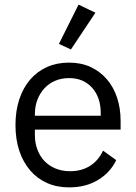

<svg xmlns="http://www.w3.org/2000/svg" viewBox="-20 -799 589 831"><path d="M279 12Q226 12 183.5 -7Q141 -26 110.5 -61.5Q80 -97 63.5 -146.5Q47 -196 47 -258Q47 -319 63.5 -369Q80 -419 110.5 -454.5Q141 -490 183.5 -509Q226 -528 279 -528Q331 -528 372 -509Q413 -490 442 -456.5Q471 -423 486.5 -377Q502 -331 502 -276V-238H131V-214Q131 -181 141.5 -152.5Q152 -124 171.5 -103Q191 -82 219.5 -70Q248 -58 284 -58Q333 -58 369.5 -81Q406 -104 426 -147L483 -106Q458 -53 405 -20.5Q352 12 279 12ZM279 -461Q246 -461 219 -449.5Q192 -438 172.5 -417Q153 -396 142 -367.5Q131 -339 131 -305V-298H416V-309Q416 -378 378.5 -419.5Q341 -461 279 -461ZM287 -585 235 -609 320 -779 393 -744Z"/></svg>

Font: IBM Plex Sans Devanagari
Style: Regular
Weight: 400
Designer: Mike Abbink, Paul van der Laan, Pieter van Rosmalen, Erin McLaughlin
Foundry: Bold Monday
Version: Version 1.1